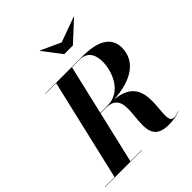

<svg xmlns="http://www.w3.org/2000/svg" viewBox="-300 -1154 1328 1328"><g transform="rotate(-45 364.0 -490.0)"><path d="M458 -920 312 -987 310 -985.5 413.5 -850H498L645 -985.5L643 -987ZM-37.5 -2.5V0H322.5V-2.5H213L302 -383.5H352.5C598.5 -383.5 299.5 7.5 577.5 7.5C623.5 7.5 656.5 2 692.5 -12L691.5 -14C674.5 -7.5 657 -2.5 641 -2.5C531.5 -2.5 750 -361 432 -384.5C613 -393 727.5 -468 727.5 -600C727.5 -710 628.5 -750 497.5 -750H127.5V-747.5H232L58 -2.5ZM462.5 -747.5C550.5 -747.5 565 -674 565 -625C565 -536 513.5 -386.5 372.5 -386.5H302.5L387 -747.5Z"/></g></svg>

Font: Bodoni* 72pt
Style: Bold Italic
Weight: 700
Italic angle: -13°
Version: Version 2.3